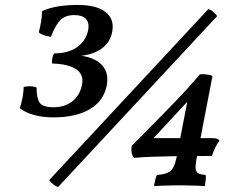

<svg xmlns="http://www.w3.org/2000/svg" viewBox="-20 -750 952 777"><path d="M294 -730Q371 -730 407.5 -701Q444 -672 434 -621Q425 -573 382.5 -547.5Q340 -522 270 -522L267 -527Q346 -527 384.5 -494.5Q423 -462 412 -404Q400 -342 344 -308.5Q288 -275 196 -275Q155 -275 120 -284Q85 -293 60 -312Q67 -332 71 -354Q75 -376 76 -398Q87 -401 101 -401Q115 -401 128 -396Q128 -353 140.5 -334.5Q153 -316 196 -316Q243 -316 273.5 -340.5Q304 -365 312 -408Q320 -448 288.5 -469.5Q257 -491 191 -493Q188 -515 199 -534Q257 -534 292.5 -559.5Q328 -585 337 -629Q342 -658 327.5 -673.5Q313 -689 281 -689Q244 -689 224 -668.5Q204 -648 186 -601Q173 -603 159.5 -607Q146 -611 137 -619Q142 -639 146 -660.5Q150 -682 150 -705Q182 -719 218 -724.5Q254 -730 294 -730ZM215 7Q202 2 193 -6Q184 -14 179 -21L823 -713Q834 -710 843.5 -701.5Q853 -693 859 -685ZM603 3Q605 -8 608.5 -23Q612 -38 615 -42Q650 -44 667.5 -56Q685 -68 694 -111L745 -375H772L583 -171L578 -191H838Q850 -191 857 -189Q864 -187 868 -181Q859 -168 851.5 -153.5Q844 -139 838 -119Q751 -119 691.5 -118Q632 -117 592 -115.5Q552 -114 522 -111Q508 -129 513 -160Q555 -202 602 -249.5Q649 -297 697.5 -347.5Q746 -398 789 -449Q799 -450 807.5 -449.5Q816 -449 824 -447.5Q832 -446 840 -443L776 -111Q770 -80 772 -66Q774 -52 784.5 -47.5Q795 -43 812 -42Q814 -36 812.5 -22Q811 -8 809 3Q798 2 779.5 1.5Q761 1 742 0.5Q723 0 707 0Q691 0 670.5 0.5Q650 1 631.5 1.5Q613 2 603 3Z"/></svg>

Font: Vollkorn
Style: Italic
Weight: 400
Italic angle: -11°
Designer: Friedrich Althausen
Foundry: Friedrich Althausen
Version: Version 5.001